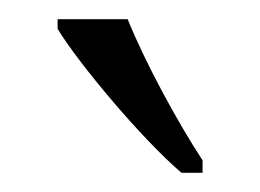

<svg xmlns="http://www.w3.org/2000/svg" viewBox="-20 -786 271 200"><path d="M169 -606H191V-619C166 -657 131 -721 113 -766H40V-756C61 -721 127 -642 169 -606Z"/></svg>

Font: Noto Serif Georgian Condensed Light
Style: Regular
Weight: 300
Width: 3
Designer: Monotype Design Team, Akaki Razmadze
Foundry: Google LLC
Version: Version 2.003